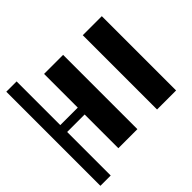

<svg xmlns="http://www.w3.org/2000/svg" viewBox="-136 -696 870 870"><g transform="rotate(45 299.5 -261.0)"><path d="M62 -413V-535H538V-413ZM-2 13V-53H601V13ZM278 0V-228H322V0ZM62 -165V-287H538V-165Z"/></g></svg>

Font: Montserrat Underline Thin
Style: Bold
Weight: 700
Version: Version 9.000